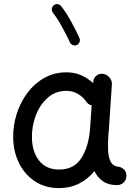

<svg xmlns="http://www.w3.org/2000/svg" viewBox="-20 -893 679 951"><path d="M560.1 23.9Q517.6 23.9 490.2 5.1Q462.9 -13.7 447.8 -45.4Q416 -6.3 371.8 16.1Q327.6 38.6 272 38.6Q204.1 38.6 153.8 5.6Q103.5 -27.3 75.2 -83.3Q46.9 -139.2 45.4 -208.5Q43.9 -269.5 62.3 -327.6Q80.6 -385.7 115.5 -432.6Q150.4 -479.5 199.5 -507.1Q248.5 -534.7 309.1 -534.7Q348.1 -534.7 380.9 -520.8Q413.6 -506.8 441.4 -481.4L441.9 -487.8Q442.9 -506.3 457.3 -518.1Q471.7 -529.8 490.2 -527.3Q509.3 -524.9 522.2 -509.5Q535.2 -494.1 534.2 -475.6L519 -247.1Q518.1 -233.9 516.6 -221.2Q515.1 -201.7 514.9 -180.2Q514.6 -158.7 515.6 -143.6Q517.6 -113.8 528.3 -91.6Q539.1 -69.3 573.2 -65.9Q585 -62.5 595.5 -52.2Q606 -42 606 -22Q606.4 -2.9 592.8 10.5Q579.1 23.9 560.1 23.9ZM272.9 -53.2Q347.2 -53.2 383.8 -111.3Q420.4 -169.4 426.3 -259.8L434.1 -371.1Q415 -376 405.8 -391.6Q389.2 -414.6 364.7 -428.7Q340.3 -442.9 308.6 -442.9Q254.4 -442.9 215.6 -408.2Q176.8 -373.5 156.7 -319.6Q136.7 -265.6 138.2 -207Q140.1 -139.2 174.8 -96.2Q209.5 -53.2 272.9 -53.2ZM246.6 -867.2Q254.9 -874 265.6 -872.6Q276.4 -871.1 282.7 -862.8Q306.6 -833 331.3 -788.3Q356 -743.7 373.5 -704.6Q377.9 -695.3 374 -684.8Q370.1 -674.3 360.4 -669.9Q351.1 -666 340.6 -669.9Q330.1 -673.8 326.2 -683.1Q309.6 -719.7 285.6 -762.7Q261.7 -805.7 241.7 -830.6Q235.4 -838.9 236.8 -849.9Q238.3 -860.8 246.6 -867.2Z"/></svg>

Font: Mikhak-FD Medium
Style: Regular
Weight: 500
Designer: Amin Abedi
Version: Version 3.2